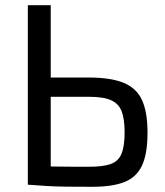

<svg xmlns="http://www.w3.org/2000/svg" viewBox="-20 -710 634 738"><path d="M321 -412Q406 -412 455.5 -391.5Q505 -371 526 -325Q547 -279 547 -200Q547 -118 525.5 -73Q504 -28 457.5 -10Q411 8 334 8Q277 8 236 7.5Q195 7 161 5Q127 3 89 0L102 -72Q125 -71 182.5 -70Q240 -69 321 -69Q376 -69 405.5 -79.5Q435 -90 447 -119Q459 -148 459 -201Q459 -251 448 -281Q437 -311 407.5 -324.5Q378 -338 321 -338H101V-412ZM175 -690V0H87V-690Z"/></svg>

Font: Exo 2
Style: Regular
Weight: 400
Designer: Natanael Gama
Foundry: Natanael Gama
Version: Version 2.010